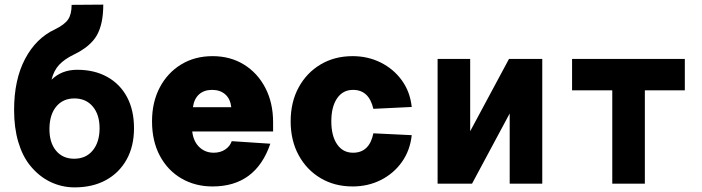

<svg xmlns="http://www.w3.org/2000/svg" viewBox="-20 -795 3040 831"><path d="M303 16Q248 16 198.5 -7.5Q149 -31 110 -79Q77 -120 59 -181Q41 -242 41 -319Q41 -450 88.5 -540Q136 -630 218 -668Q259 -688 274.5 -710.5Q290 -733 290 -774L427 -775Q427 -691 399 -642Q371 -593 298 -558Q259 -539 236 -514.5Q213 -490 203 -450Q247 -493 314 -493Q389 -493 444.5 -462Q500 -431 530 -374.5Q560 -318 560 -240Q560 -162 528 -104.5Q496 -47 438.5 -15.5Q381 16 303 16ZM301 -108Q352 -108 381.5 -144Q411 -180 411 -240Q411 -299 381.5 -334Q352 -369 302 -369Q253 -369 224 -334.5Q195 -300 194 -240Q193 -179 222 -143.5Q251 -108 301 -108Z M900 12Q825 12 765.5 -22.5Q706 -57 672 -120.5Q638 -184 638 -270Q638 -353 671.5 -416.5Q705 -480 764 -516Q823 -552 900 -552Q977 -552 1036 -515.5Q1095 -479 1128.5 -414.5Q1162 -350 1162 -266V-226H812Q817 -183 842.5 -158.5Q868 -134 905 -134Q933 -134 954 -147.5Q975 -161 983 -184L1150 -173Q1087 12 900 12ZM815 -331H981Q977 -367 955 -386.5Q933 -406 898 -406Q863 -406 841.5 -386.5Q820 -367 815 -331Z M1506 12Q1428 12 1367.5 -24Q1307 -60 1272.5 -123.5Q1238 -187 1238 -270Q1238 -353 1272.5 -416.5Q1307 -480 1367.5 -516Q1428 -552 1506 -552Q1572 -552 1627.5 -524.5Q1683 -497 1719 -447.5Q1755 -398 1762 -332L1596 -324Q1577 -406 1508 -406Q1464 -406 1439 -369.5Q1414 -333 1414 -270Q1414 -207 1439 -170.5Q1464 -134 1508 -134Q1579 -134 1596 -218L1762 -210Q1755 -144 1719.5 -94Q1684 -44 1628.5 -16Q1573 12 1506 12Z M1874 0V-540H2015V-227L2183 -540H2327V0H2186V-304L2023 0Z M2630 0V-404H2456V-540H2944V-404H2771V0Z"/></svg>

Font: Geist Mono UltraBlack
Style: Regular
Weight: 900
Monospace: yes
Designer: Basement.studio, Andrés Briganti, Mateo Zaragoza
Foundry: Basement.studio, Vercel, Andrés Briganti, Guido Ferreyra, Mateo Zaragoza
Version: Version 1.400; ttfautohint (v1.8.4.7-5d5b)